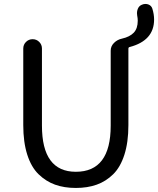

<svg xmlns="http://www.w3.org/2000/svg" viewBox="-20 -930 793 963"><path d="M668 -852.5Q667 -858.4 667 -864.3Q667 -875 670.9 -884.8Q676.8 -900.4 691.4 -906.2Q700.2 -910.2 709 -910.2Q715.8 -910.2 722.7 -908.2Q739.3 -902.3 744.1 -886.7Q752.9 -858.4 752.9 -832Q752.9 -726.6 630.9 -694.3Q624 -693.4 624 -685.5V-302.7Q624 -216.8 604 -154.3Q584 -91.8 547.9 -56.2Q511.7 -20.5 465.3 -3.9Q418.9 12.7 360.4 12.7Q301.8 12.7 255.9 -3.9Q210 -20.5 173.3 -56.2Q136.7 -91.8 116.7 -154.3Q96.7 -216.8 96.7 -302.7V-686.5Q96.7 -706.1 110.4 -719.7Q124 -733.4 143.6 -733.4Q163.1 -733.4 176.8 -719.7Q190.4 -706.1 190.4 -686.5V-299.8Q190.4 -68.4 360.4 -68.4Q535.2 -68.4 535.2 -299.8V-675.8Q535.2 -698.2 551.8 -714.8Q568.4 -731.4 591.8 -736.3Q630.9 -745.1 650.9 -766.1Q670.9 -787.1 670.9 -826.2Q670.9 -838.9 668 -852.5Z"/></svg>

Font: Gen Jyuu Gothic Regular
Style: Regular
Weight: 400
Designer: [Source Han Sans]
Ryoko NISHIZUKA  (kana & ideographs); Paul D. Hunt (Latin, Greek & Cyrillic); Wenlong ZHANG  (bopomofo
Version: Version 1.002.20150607